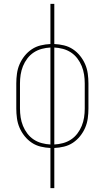

<svg xmlns="http://www.w3.org/2000/svg" viewBox="-20 -755 540 990"><path d="M240 215V8Q215 7 190 1Q165 -5 144 -19Q123 -33 107 -53Q91 -73 81 -96Q71 -119 67.5 -144.5Q64 -170 64 -195V-325Q64 -350 67.5 -375.5Q71 -401 81 -424Q91 -447 107 -467Q123 -487 144 -501Q165 -515 190 -521Q215 -527 240 -528V-735H260V-528Q285 -527 310 -521Q335 -515 356 -501Q377 -487 393 -467Q409 -447 419 -424Q429 -401 432.5 -375.5Q436 -350 436 -325V-195Q436 -170 432.5 -144.5Q429 -119 419 -96Q409 -73 393 -53Q377 -33 356 -19Q335 -5 310 1Q285 7 260 8V215ZM240 -10V-510Q218 -509 195.5 -503Q173 -497 154 -484.5Q135 -472 121 -453.5Q107 -435 98.5 -414Q90 -393 86.5 -370.5Q83 -348 83 -325V-195Q83 -172 86.5 -149.5Q90 -127 98.5 -106Q107 -85 121 -66.5Q135 -48 154 -35.5Q173 -23 195.5 -17Q218 -11 240 -10ZM260 -10Q282 -11 304.5 -17Q327 -23 346 -35.5Q365 -48 379 -66.5Q393 -85 401.5 -106Q410 -127 413.5 -149.5Q417 -172 417 -195V-325Q417 -348 413.5 -370.5Q410 -393 401.5 -414Q393 -435 379 -453.5Q365 -472 346 -484.5Q327 -497 304.5 -503Q282 -509 260 -510Z"/></svg>

Font: Iosevka SS04 Thin
Style: Regular
Weight: 100
Monospace: yes
Designer: Belleve Invis
Foundry: Belleve Invis
Version: Version 19.0.0; ttfautohint (v1.8.4)